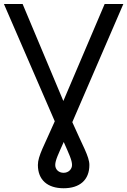

<svg xmlns="http://www.w3.org/2000/svg" viewBox="-26 -748 651 983"><path d="M-5.9 -727.5 254.4 -127C201.2 -4.4 168 49.8 168 96.7C168 173.3 217.3 215.8 299.8 215.8C382.3 215.8 431.6 173.3 431.6 96.7C431.6 53.2 396.5 -2.9 344.2 -122.6L605.5 -727.5H509.8L298.3 -231L89.8 -727.5ZM256.8 96.7C256.8 72.8 273.4 39.1 300.3 -21C327.6 41 342.8 72.3 342.8 96.7C342.8 117.7 325.2 136.7 299.8 136.7C273.9 136.7 256.8 119.1 256.8 96.7Z"/></svg>

Font: Raveo Display Display
Style: Regular
Weight: 400
Designer: Jakub Foglar, Rasmus Andersson (Inter)
Foundry: Jakubfoglar.com
Version: Version 1.100;Glyphs 3.2.3 (3260)